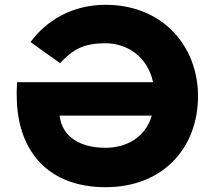

<svg xmlns="http://www.w3.org/2000/svg" viewBox="-20 -766 890 799"><path d="M419 13C662 13 804 -154 804 -366C804 -573 658 -746 419 -746C278 -746 171 -678 107 -591L230 -503C283 -560 327 -586 419 -586C507 -586 594 -532 617 -424H51C49 -391 49 -377 50 -349C57 -134 183 13 419 13ZM228 -285H612C583 -190 502 -151 419 -151C313 -151 238 -197 228 -285Z"/></svg>

Font: Kreadon Extra Bold
Style: Regular
Weight: 800
Designer: kohakuno
Foundry: StudioGnu
Version: Version 1.000;Glyphs 3.1.2 (3151)